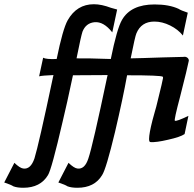

<svg xmlns="http://www.w3.org/2000/svg" viewBox="-140 -665 918 908"><path d="M753 -378Q747 -346 712 -209Q682 -96 687 -94Q695 -90 751 -117L733 -31Q713 -17 654 -4Q599 9 571 7Q565 6 565 -8Q565 -33 581 -96Q584 -109 592 -136Q600 -163 603 -177Q631 -290 631 -296Q631 -301 630 -302Q622 -309 461 -309Q442 -203 404 -41Q362 134 343 163Q307 223 226 223Q197 223 179 216Q169 209 136 198Q150 172 184 105Q210 130 226 132Q261 137 278 84Q298 26 367 -302L369 -310Q300 -310 205 -309Q175 -167 156 -89Q104 136 87 163Q51 223 -30 223Q-59 223 -77 216Q-87 209 -120 198Q-106 172 -72 105Q-46 130 -30 132Q5 137 23 84Q43 20 111 -302L113 -310Q60 -308 45 -304L64 -392Q78 -384 128 -386Q157 -528 180 -569Q223 -645 304 -645Q340 -645 385 -628Q397 -624 414 -620L391 -512Q350 -564 307 -560Q266 -556 250 -515Q243 -494 222 -389Q268 -390 384 -386Q413 -530 437 -571Q479 -644 591 -644Q660 -644 705 -623Q715 -616 748 -605L725 -497Q702 -526 664.5 -544.5Q627 -563 590 -563Q528 -563 505 -507Q499 -494 478 -389Q502 -389 538.5 -390.5Q575 -392 630 -393.5Q685 -395 728 -396Q738 -398 745.5 -392.5Q753 -387 753 -378Z"/></svg>

Font: GFS Neohellenic Rg
Style: Bold Italic
Weight: 700
Italic angle: -12°
Designer: Designed by Takis Katsoulidis and George D. Matthiopoulos.
Foundry: Designed by Takis Katsoulidis and George D. Matthiopoulos.
Version: Version 1.0